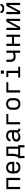

<svg xmlns="http://www.w3.org/2000/svg" viewBox="3128 -3908 944 7240"><g transform="rotate(-90 3600.0 -288.0)"><path d="M88 0V-520H512V0H429V-447H171V0Z M902 8Q873 8 843.5 3Q814 -2 787.5 -15Q761 -28 739.5 -48.5Q718 -69 704.5 -95.5Q691 -122 685.5 -151Q680 -180 680 -210V-310Q680 -339 685 -368.5Q690 -398 703.5 -424Q717 -450 738.5 -471Q760 -492 786 -505Q812 -518 841.5 -523Q871 -528 900 -528Q929 -528 958.5 -523Q988 -518 1014 -505Q1040 -492 1061.5 -471Q1083 -450 1096.5 -424Q1110 -398 1115 -368.5Q1120 -339 1120 -310V-223H763V-210Q763 -191 766 -172Q769 -153 777 -136Q785 -119 798.5 -104.5Q812 -90 828.5 -81.5Q845 -73 864 -69.5Q883 -66 902 -66Q924 -66 945 -69Q966 -72 985.5 -81Q1005 -90 1019 -107Q1033 -124 1035 -146H1118Q1116 -121 1106.5 -98Q1097 -75 1081 -56.5Q1065 -38 1044 -25Q1023 -12 999.5 -4.5Q976 3 951.5 5.5Q927 8 902 8ZM763 -297H1037V-310Q1037 -329 1034 -347.5Q1031 -366 1023 -383.5Q1015 -401 1002.5 -415Q990 -429 973 -438Q956 -447 937.5 -451Q919 -455 900 -455Q881 -455 862.5 -451Q844 -447 827 -438Q810 -429 797.5 -415Q785 -401 777 -383.5Q769 -366 766 -347.5Q763 -329 763 -310Z M1256 164V-73H1288Q1303 -102 1314 -133Q1325 -164 1330.5 -196Q1336 -228 1337.5 -260.5Q1339 -293 1339 -325V-520H1693V-74H1744V164H1661V0H1339V164ZM1379 -74H1611V-447H1421V-325Q1421 -293 1420 -260.5Q1419 -228 1414.5 -196.5Q1410 -165 1401 -134Q1392 -103 1379 -74Z M2051 8Q2029 8 2007.5 5Q1986 2 1966.5 -6Q1947 -14 1930 -27.5Q1913 -41 1901.5 -59Q1890 -77 1885 -98.5Q1880 -120 1880 -141Q1880 -169 1889 -195.5Q1898 -222 1917 -242Q1936 -262 1960.5 -274.5Q1985 -287 2012 -294.5Q2039 -302 2066.5 -304.5Q2094 -307 2121 -307H2229V-347Q2229 -363 2225 -379Q2221 -395 2212 -408Q2203 -421 2189.5 -430.5Q2176 -440 2161 -445Q2146 -450 2130 -452Q2114 -454 2098 -454Q2076 -454 2054.5 -450.5Q2033 -447 2013.5 -436.5Q1994 -426 1981.5 -407Q1969 -388 1969 -366H1886Q1886 -391 1894.5 -415Q1903 -439 1918.5 -458.5Q1934 -478 1955 -492Q1976 -506 1999.5 -514Q2023 -522 2048 -525Q2073 -528 2098 -528Q2125 -528 2151.5 -524.5Q2178 -521 2202.5 -511.5Q2227 -502 2248.5 -486Q2270 -470 2285 -448Q2300 -426 2306 -400Q2312 -374 2312 -347V-104Q2312 -97 2314.5 -89Q2317 -81 2322.5 -75.5Q2328 -70 2335.5 -68Q2343 -66 2351 -66H2368V8H2351Q2329 8 2307.5 3Q2286 -2 2268.5 -15.5Q2251 -29 2241 -49Q2231 -69 2230 -91Q2218 -66 2199 -46.5Q2180 -27 2156 -14.5Q2132 -2 2105 3Q2078 8 2051 8ZM2082 -65Q2100 -65 2118 -68Q2136 -71 2153 -77Q2170 -83 2185 -94Q2200 -105 2210.5 -120Q2221 -135 2225 -153Q2229 -171 2229 -189V-234H2121Q2105 -234 2088 -233Q2071 -232 2055 -228.5Q2039 -225 2023 -220Q2007 -215 1993 -205.5Q1979 -196 1971 -181Q1963 -166 1963 -150Q1963 -129 1974 -111Q1985 -93 2002.5 -82.5Q2020 -72 2040.5 -68.5Q2061 -65 2082 -65Z M2532 0V-520H2920V-447H2615V0Z M3300 8Q3271 8 3241.5 3Q3212 -2 3186 -15Q3160 -28 3138.5 -49Q3117 -70 3103.5 -96Q3090 -122 3085 -151.5Q3080 -181 3080 -210V-310Q3080 -339 3085 -368.5Q3090 -398 3103.5 -424Q3117 -450 3138.5 -471Q3160 -492 3186 -505Q3212 -518 3241.5 -523Q3271 -528 3300 -528Q3329 -528 3358.5 -523Q3388 -518 3414 -505Q3440 -492 3461.5 -471Q3483 -450 3496.5 -424Q3510 -398 3515 -368.5Q3520 -339 3520 -310V-210Q3520 -181 3515 -151.5Q3510 -122 3496.5 -96Q3483 -70 3461.5 -49Q3440 -28 3414 -15Q3388 -2 3358.5 3Q3329 8 3300 8ZM3300 -66Q3319 -66 3337.5 -69.5Q3356 -73 3373 -82Q3390 -91 3402.5 -105Q3415 -119 3423 -136.5Q3431 -154 3434 -172.5Q3437 -191 3437 -210V-310Q3437 -329 3434 -347.5Q3431 -366 3423 -383.5Q3415 -401 3402.5 -415Q3390 -429 3373 -438Q3356 -447 3337.5 -451Q3319 -455 3300 -455Q3281 -455 3262.5 -451Q3244 -447 3227 -438Q3210 -429 3197.5 -415Q3185 -401 3177 -383.5Q3169 -366 3166 -347.5Q3163 -329 3163 -310V-210Q3163 -191 3166 -172.5Q3169 -154 3177 -136.5Q3185 -119 3197.5 -105Q3210 -91 3227 -82Q3244 -73 3262.5 -69.5Q3281 -66 3300 -66Z M3732 0V-520H4120V-447H3815V0Z M4299 0V-74H4467V-447H4315V-520H4549V-74H4701V0ZM4441 -611V-729H4559V-611Z M5229 0V-193Q5193 -184 5156 -177.5Q5119 -171 5082 -171Q5055 -171 5028 -176Q5001 -181 4977 -193Q4953 -205 4934 -225Q4915 -245 4904 -270Q4893 -295 4890.5 -322Q4888 -349 4888 -376V-520H4971V-376Q4971 -359 4972.5 -341.5Q4974 -324 4981 -308.5Q4988 -293 5000 -280Q5012 -267 5027 -259Q5042 -251 5059.5 -248Q5077 -245 5094 -245Q5128 -245 5162 -252.5Q5196 -260 5229 -269V-520H5312V0Z M5488 0V-520H5571V-305H5829V-520H5912V0H5829V-232H5571V0Z M6088 0V-520H6171V-312Q6171 -255 6169.5 -198Q6168 -141 6167 -84L6399 -520H6512V0H6429V-208Q6429 -265 6430.5 -322Q6432 -379 6433 -436L6201 0Z M6688 0V-520H6771V-312Q6771 -255 6769.5 -198Q6768 -141 6767 -84L6999 -520H7112V0H7029V-208Q7029 -265 7030.5 -322Q7032 -379 7033 -436L6801 0ZM6900 -600Q6879 -600 6857.5 -602.5Q6836 -605 6816 -612Q6796 -619 6778 -631Q6760 -643 6747 -660Q6734 -677 6728.5 -698Q6723 -719 6723 -740H6801Q6801 -723 6809.5 -707.5Q6818 -692 6833 -683.5Q6848 -675 6865.5 -672Q6883 -669 6900 -669Q6917 -669 6934.5 -672Q6952 -675 6967 -683.5Q6982 -692 6990.5 -707.5Q6999 -723 6999 -740H7077Q7077 -719 7071.5 -698Q7066 -677 7053 -660Q7040 -643 7022 -631Q7004 -619 6984 -612Q6964 -605 6942.5 -602.5Q6921 -600 6900 -600Z"/></g></svg>

Font: Nova Nerd Font
Style: Regular
Weight: 400
Designer: Belleve Invis
Foundry: Belleve Invis
Version: Version 24.1.4; ttfautohint (v1.8.4);Nerd Fonts 3.1.1